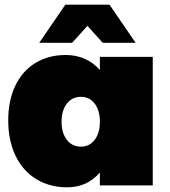

<svg xmlns="http://www.w3.org/2000/svg" viewBox="-20 -789 725 817"><path d="M557 -607H417L352 -679L287 -607H147L258 -769H446ZM630 -547V0H405V-55Q351 8 266 8Q191 8 134 -27Q77 -62 46 -126.5Q15 -191 15 -277Q15 -361 45 -424Q75 -487 130.5 -521Q186 -555 260 -555Q304 -555 341 -538.5Q378 -522 405 -491V-547ZM405 -271Q405 -319 383 -348Q361 -377 324 -377Q287 -377 264.5 -348Q242 -319 242 -271Q242 -223 264.5 -194Q287 -165 324 -165Q361 -165 383 -194Q405 -223 405 -271Z"/></svg>

Font: TypoPRO Montserrat Alternates
Style: Regular
Weight: 900
Designer: Julieta Ulanovsky
Foundry: Julieta Ulanovsky
Version: Version 6.001